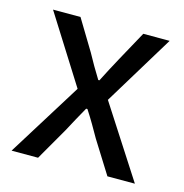

<svg xmlns="http://www.w3.org/2000/svg" viewBox="-80 -562 611 636"><g transform="rotate(15 225.5 -243.5)"><path d="M14.2 0 172.4 -254.4 25.9 -486.8H120.1L183.6 -381.8Q194.3 -361.8 206.3 -341.3Q218.3 -320.8 231 -300.3H234.9Q245.1 -320.8 256.1 -341.3Q267.1 -361.8 277.8 -381.8L335.4 -486.8H425.8L278.8 -245.1L437 0H342.8L273.4 -110.8Q261.2 -132.8 248 -155Q234.9 -177.2 221.2 -198.2H216.8Q205.1 -177.2 192.9 -155.3Q180.7 -133.3 168.9 -110.8L105 0Z"/></g></svg>

Font: Varta Medium
Style: Regular
Weight: 500
Designer: Joana Correia, Viktoriya Grabowska, Eben Sorkin
Foundry: Sorkin Type Co.
Version: Version 1.004